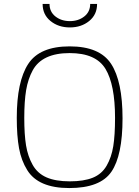

<svg xmlns="http://www.w3.org/2000/svg" viewBox="-20 -944 706 973"><path d="M563 -347Q563 -515 514.5 -595Q466 -675 333 -675Q194 -675 146 -588Q122 -544 112.5 -487.5Q103 -431 103 -346.5Q103 -262 112 -207Q121 -152 145.5 -108.5Q170 -65 216 -45Q262 -25 333.5 -25Q405 -25 450.5 -43.5Q496 -62 520.5 -104.5Q545 -147 554 -203Q563 -259 563 -347ZM118 -82Q88 -130 76.5 -192.5Q65 -255 65 -347Q65 -531 123 -620Q181 -709 333 -709Q485 -709 543 -620.5Q601 -532 601 -344Q601 -156 544.5 -73.5Q488 9 331 9Q174 9 118 -82ZM196 -924H231Q231 -884 261 -860.5Q291 -837 334 -837Q377 -837 407 -860.5Q437 -884 437 -924H472Q472 -870 432 -837.5Q392 -805 334 -805Q276 -805 236 -837.5Q196 -870 196 -924Z"/></svg>

Font: Titillium Web
Style: Thin
Weight: 200
Version: Version 1.001;PS 57.000;hotconv 1.0.70;makeotf.lib2.5.55311